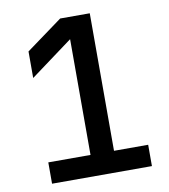

<svg xmlns="http://www.w3.org/2000/svg" viewBox="-82 -800 764 869"><g transform="rotate(-10 300.0 -365.0)"><path d="M87 0V-98H281V-630L86 -486V-608L253 -730H389V-98H546V0Z"/></g></svg>

Font: JetBrains Mono NL SemiBold
Style: Regular
Weight: 600
Designer: Philipp Nurullin, Konstantin Bulenkov
Foundry: JetBrains
Version: Version 2.304; ttfautohint (v1.8.4.7-5d5b)